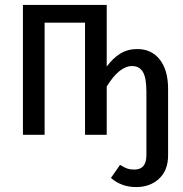

<svg xmlns="http://www.w3.org/2000/svg" viewBox="-20 -547 742 779"><path d="M662 -187V83Q662 144 625.5 178Q589 212 532 212Q473 212 430 175L467 122Q483 132 495.5 136.5Q508 141 525 141Q574 141 574 83V-175Q574 -232 559.5 -255.5Q545 -279 516 -279Q464 -279 413 -196V0H325V-455H161V0H73V-527H413V-277Q438 -311 468 -329.5Q498 -348 537 -348Q595 -348 628.5 -305Q662 -262 662 -187Z"/></svg>

Font: Fira Sans Compressed
Style: Regular
Weight: 400
Width: 1
Designer: bBox Type GmbH & Carrois Corporate GbR & Edenspiekermann AG
Foundry: bBox Type GmbH & Carrois Corporate GbR & Edenspiekermann AG
Version: Version 4.301